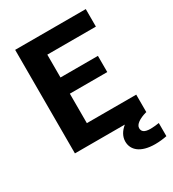

<svg xmlns="http://www.w3.org/2000/svg" viewBox="-197 -760 943 1044"><g transform="rotate(-30 275.0 -237.5)"><path d="M467.5 175C494.2 175 520 171.7 540.8 167.5V85C525.8 87.5 505 90 487.5 90C445.8 90 434.2 75.8 434.2 55.8C434.2 32.5 465 12.5 509.2 0H511.7V-110H201.7V-295H436.7V-396.7H201.7V-540H506.7V-650H63.3V0H376.7C349.2 22.5 332.5 50 332.5 81.7C332.5 134.2 375 175 467.5 175Z"/></g></svg>

Font: Familjen Grotesk
Style: Bold
Weight: 700
Designer: Anders Wikstroem, Jonas Baeckman, Matilda Gysing, Kristian Moeller
Foundry: Familjen STHLM AB
Version: Version 2.000